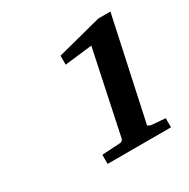

<svg xmlns="http://www.w3.org/2000/svg" viewBox="-104 -892 598 606"><g transform="rotate(-30 194.5 -589.0)"><path d="M292 -428.2Q291 -424.8 295.4 -422.9Q299.8 -420.9 305.2 -419.9L354 -416V-382.8H123V-416L189 -419.9Q193.4 -419.9 196.8 -422.6Q200.2 -425.3 201.2 -429.2L265.1 -731.9L165 -720.2V-752.9L327.1 -794.9H371.1Z"/></g></svg>

Font: Charis SIL Afr
Style: Bold Italic
Weight: 700
Italic angle: -11°
Foundry: SIL International
Version: Version 5.000